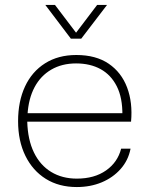

<svg xmlns="http://www.w3.org/2000/svg" viewBox="-20 -747 605 775"><path d="M290 8Q218 8 165 -25Q112 -58 82.5 -118Q53 -178 53 -258Q53 -338 81 -398Q109 -458 162 -491.5Q215 -525 288 -525Q367 -525 418.5 -490Q470 -455 493 -394Q516 -333 509 -256H90Q92 -183 117 -131.5Q142 -80 186.5 -53Q231 -26 290 -26Q361 -26 408 -59Q455 -92 469 -147H507Q498 -100 467 -65Q436 -30 390.5 -11Q345 8 290 8ZM91 -284 86 -290H479L474 -281Q475 -352 451.5 -398.5Q428 -445 386 -468Q344 -491 287 -491Q230 -491 187 -466Q144 -441 119.5 -395Q95 -349 91 -284ZM266 -591 163 -727H202L287 -615L372 -727H412L308 -591Z"/></svg>

Font: Mona Sans ExtraLight
Style: Regular
Weight: 200
Designer: Deni Anggara
Foundry: GitHub
Version: Version 2.000